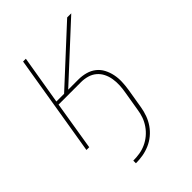

<svg xmlns="http://www.w3.org/2000/svg" viewBox="-215 -617 930 930"><g transform="rotate(-45 250.0 -152.5)"><path d="M156 215V197Q178 197 200 193.5Q222 190 243 180.5Q264 171 282 156Q300 141 313.5 121.5Q327 102 334.5 81Q342 60 345 38L362 -64Q366 -86 367 -108.5Q368 -131 364.5 -152.5Q361 -174 351.5 -193Q342 -212 326 -225.5Q310 -239 289 -245Q268 -251 246 -251H92L51 0H32L118 -520H137L95 -269H148L420 -520H448L176 -269H246Q271 -269 295 -262.5Q319 -256 337.5 -241.5Q356 -227 367 -206Q378 -185 383 -161Q388 -137 387 -111.5Q386 -86 382 -61L365 41Q361 65 352.5 88.5Q344 112 329.5 133Q315 154 295 170.5Q275 187 251.5 197Q228 207 204 211Q180 215 156 215Z"/></g></svg>

Font: Iosevka Thin
Style: Italic
Weight: 100
Italic angle: -9°
Monospace: yes
Designer: Belleve Invis
Foundry: Belleve Invis
Version: Version 32.5.0; ttfautohint (v1.8.4)